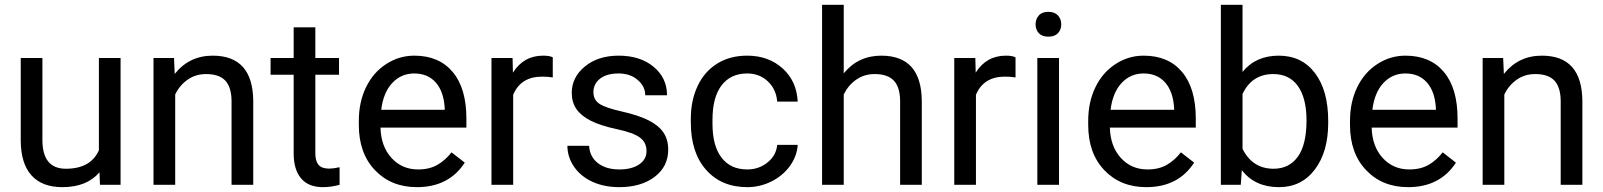

<svg xmlns="http://www.w3.org/2000/svg" viewBox="-20 -770 6681 800"><path d="M394.5 -52.2Q341.8 9.8 239.7 9.8Q155.3 9.8 111.1 -39.3Q66.9 -88.4 66.4 -184.6V-528.3H156.7V-187Q156.7 -66.9 254.4 -66.9Q357.9 -66.9 392.1 -144V-528.3H482.4V0H396.5Z M705.1 -528.3 708 -461.9Q768.6 -538.1 866.2 -538.1Q1033.7 -538.1 1035.2 -349.1V0H944.8V-349.6Q944.3 -406.7 918.7 -434.1Q893.1 -461.4 838.9 -461.4Q794.9 -461.4 761.7 -438Q728.5 -414.6 710 -376.5V0H619.6V-528.3Z M1293.9 -656.2V-528.3H1392.6V-458.5H1293.9V-130.9Q1293.9 -99.1 1307.1 -83.3Q1320.3 -67.4 1352.1 -67.4Q1367.7 -67.4 1395 -73.2V0Q1359.4 9.8 1325.7 9.8Q1265.1 9.8 1234.4 -26.9Q1203.6 -63.5 1203.6 -130.9V-458.5H1107.4V-528.3H1203.6V-656.2Z M1717.3 9.8Q1609.9 9.8 1542.5 -60.8Q1475.1 -131.3 1475.1 -249.5V-266.1Q1475.1 -344.7 1505.1 -406.5Q1535.2 -468.3 1589.1 -503.2Q1643.1 -538.1 1706.1 -538.1Q1809.1 -538.1 1866.2 -470.2Q1923.3 -402.3 1923.3 -275.9V-238.3H1565.4Q1567.4 -160.2 1611.1 -112.1Q1654.8 -64 1722.2 -64Q1770 -64 1803.2 -83.5Q1836.4 -103 1861.3 -135.3L1916.5 -92.3Q1850.1 9.8 1717.3 9.8ZM1706.1 -463.9Q1651.4 -463.9 1614.3 -424.1Q1577.1 -384.3 1568.4 -312.5H1833V-319.3Q1829.1 -388.2 1795.9 -426Q1762.7 -463.9 1706.1 -463.9Z M2283.2 -447.3Q2262.7 -450.7 2238.8 -450.7Q2149.9 -450.7 2118.2 -375V0H2027.8V-528.3H2115.7L2117.2 -467.3Q2161.6 -538.1 2243.2 -538.1Q2269.5 -538.1 2283.2 -531.2Z M2673.8 -140.1Q2673.8 -176.8 2646.2 -197Q2618.7 -217.3 2550 -231.9Q2481.4 -246.6 2441.2 -267.1Q2400.9 -287.6 2381.6 -315.9Q2362.3 -344.2 2362.3 -383.3Q2362.3 -448.2 2417.2 -493.2Q2472.2 -538.1 2557.6 -538.1Q2647.5 -538.1 2703.4 -491.7Q2759.3 -445.3 2759.3 -373H2668.5Q2668.5 -410.2 2637 -437Q2605.5 -463.9 2557.6 -463.9Q2508.3 -463.9 2480.5 -442.4Q2452.6 -420.9 2452.6 -386.2Q2452.6 -353.5 2478.5 -336.9Q2504.4 -320.3 2572 -305.2Q2639.6 -290 2681.6 -269Q2723.6 -248 2743.9 -218.5Q2764.2 -189 2764.2 -146.5Q2764.2 -75.7 2707.5 -33Q2650.9 9.8 2560.5 9.8Q2497.1 9.8 2448.2 -12.7Q2399.4 -35.2 2371.8 -75.4Q2344.2 -115.7 2344.2 -162.6H2434.6Q2437 -117.2 2470.9 -90.6Q2504.9 -64 2560.5 -64Q2611.8 -64 2642.8 -84.7Q2673.8 -105.5 2673.8 -140.1Z M3093.8 -64Q3142.1 -64 3178.2 -93.3Q3214.4 -122.6 3218.3 -166.5H3303.7Q3301.3 -121.1 3272.5 -80.1Q3243.7 -39.1 3195.6 -14.6Q3147.5 9.8 3093.8 9.8Q2985.8 9.8 2922.1 -62.3Q2858.4 -134.3 2858.4 -259.3V-274.4Q2858.4 -351.6 2886.7 -411.6Q2915 -471.7 2968 -504.9Q3021 -538.1 3093.3 -538.1Q3182.1 -538.1 3241 -484.9Q3299.8 -431.6 3303.7 -346.7H3218.3Q3214.4 -397.9 3179.4 -430.9Q3144.5 -463.9 3093.3 -463.9Q3024.4 -463.9 2986.6 -414.3Q2948.7 -364.7 2948.7 -271V-253.9Q2948.7 -162.6 2986.3 -113.3Q3023.9 -64 3093.8 -64Z M3495.6 -464.4Q3555.7 -538.1 3651.9 -538.1Q3819.3 -538.1 3820.8 -349.1V0H3730.5V-349.6Q3730 -406.7 3704.3 -434.1Q3678.7 -461.4 3624.5 -461.4Q3580.6 -461.4 3547.4 -438Q3514.2 -414.6 3495.6 -376.5V0H3405.3V-750H3495.6Z M4211.4 -447.3Q4190.9 -450.7 4167 -450.7Q4078.1 -450.7 4046.4 -375V0H3956.1V-528.3H4043.9L4045.4 -467.3Q4089.8 -538.1 4171.4 -538.1Q4197.8 -538.1 4211.4 -531.2Z M4392.6 0H4302.2V-528.3H4392.6ZM4294.9 -668.5Q4294.9 -690.4 4308.3 -705.6Q4321.8 -720.7 4348.1 -720.7Q4374.5 -720.7 4388.2 -705.6Q4401.9 -690.4 4401.9 -668.5Q4401.9 -646.5 4388.2 -631.8Q4374.5 -617.2 4348.1 -617.2Q4321.8 -617.2 4308.3 -631.8Q4294.9 -646.5 4294.9 -668.5Z M4756.3 9.8Q4648.9 9.8 4581.5 -60.8Q4514.2 -131.3 4514.2 -249.5V-266.1Q4514.2 -344.7 4544.2 -406.5Q4574.2 -468.3 4628.2 -503.2Q4682.1 -538.1 4745.1 -538.1Q4848.1 -538.1 4905.3 -470.2Q4962.4 -402.3 4962.4 -275.9V-238.3H4604.5Q4606.4 -160.2 4650.1 -112.1Q4693.8 -64 4761.2 -64Q4809.1 -64 4842.3 -83.5Q4875.5 -103 4900.4 -135.3L4955.6 -92.3Q4889.2 9.8 4756.3 9.8ZM4745.1 -463.9Q4690.4 -463.9 4653.3 -424.1Q4616.2 -384.3 4607.4 -312.5H4872.1V-319.3Q4868.2 -388.2 4835 -426Q4801.8 -463.9 4745.1 -463.9Z M5514.2 -258.3Q5514.2 -137.2 5458.5 -63.7Q5402.8 9.8 5309.1 9.8Q5209 9.8 5154.3 -61L5149.9 0H5066.9V-750H5157.2V-470.2Q5211.9 -538.1 5308.1 -538.1Q5404.3 -538.1 5459.2 -465.3Q5514.2 -392.6 5514.2 -266.1ZM5423.8 -268.6Q5423.8 -360.8 5388.2 -411.1Q5352.5 -461.4 5285.6 -461.4Q5196.3 -461.4 5157.2 -378.4V-149.9Q5198.7 -66.9 5286.6 -66.9Q5351.6 -66.9 5387.7 -117.2Q5423.8 -167.5 5423.8 -268.6Z M5847.2 9.8Q5739.7 9.8 5672.4 -60.8Q5605 -131.3 5605 -249.5V-266.1Q5605 -344.7 5635 -406.5Q5665 -468.3 5719 -503.2Q5772.9 -538.1 5835.9 -538.1Q5939 -538.1 5996.1 -470.2Q6053.2 -402.3 6053.2 -275.9V-238.3H5695.3Q5697.3 -160.2 5741 -112.1Q5784.7 -64 5852.1 -64Q5899.9 -64 5933.1 -83.5Q5966.3 -103 5991.2 -135.3L6046.4 -92.3Q5980 9.8 5847.2 9.8ZM5835.9 -463.9Q5781.2 -463.9 5744.1 -424.1Q5707 -384.3 5698.2 -312.5H5962.9V-319.3Q5959 -388.2 5925.8 -426Q5892.6 -463.9 5835.9 -463.9Z M6243.2 -528.3 6246.1 -461.9Q6306.6 -538.1 6404.3 -538.1Q6571.8 -538.1 6573.2 -349.1V0H6482.9V-349.6Q6482.4 -406.7 6456.8 -434.1Q6431.2 -461.4 6377 -461.4Q6333 -461.4 6299.8 -438Q6266.6 -414.6 6248 -376.5V0H6157.7V-528.3Z"/></svg>

Font: Roboto-ThirdPerson-AD3FC
Style: ThirdPerson-AD3FC
Weight: 400
Designer: Google
Version: Version 2.137; 2017